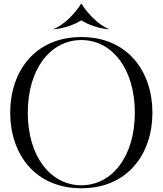

<svg xmlns="http://www.w3.org/2000/svg" viewBox="-20 -992 870 1026"><path d="M414.5 14C662.5 14 794.5 -170 794.5 -390C794.5 -610 662.5 -794 414.5 -794C166.5 -794 34.5 -610 34.5 -390C34.5 -170 166.5 14 414.5 14ZM414.5 -2C251 -2 128.5 -155 128.5 -390C128.5 -625 251 -778 414.5 -778C578.5 -778 700.5 -625 700.5 -390C700.5 -155 578.5 -2 414.5 -2ZM415.5 -883H413.5C381 -861.5 320.5 -839.5 267.5 -835.5L265.5 -836.5C318.5 -856 381.5 -919 413.5 -972.5H415.5C447 -919 510 -856 563 -836.5L561 -835.5C508 -839.5 447.5 -861.5 415.5 -883Z"/></svg>

Font: Beautique Display
Style: Regular
Weight: 400
Designer: Nhat-Quang Ngo
Version: Version 1.100;Glyphs 3.2.3 (3260)